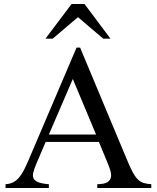

<svg xmlns="http://www.w3.org/2000/svg" viewBox="-20 -943 787 963"><path d="M534.2 -749 403.8 -922.9H338.9L208 -749H244.1L371.1 -856.9L498 -749ZM738.8 0V-19Q717.3 -20.5 701.9 -24.9Q686.5 -29.3 673.6 -41Q660.6 -52.7 648.4 -74.2Q636.2 -95.7 621.1 -131.8L381.8 -704.1H363.8L122.1 -137.2Q109.9 -108.9 98.6 -87.4Q87.4 -65.9 74.5 -51.3Q61.5 -36.6 45.7 -28.6Q29.8 -20.5 7.8 -19V0H225.1V-19Q189 -22 170.9 -29.5Q152.8 -37.1 147.7 -49.8Q142.6 -62.5 147.5 -80.1Q152.3 -97.7 162.1 -121.1L209 -231H476.1L517.1 -131.8Q525.9 -110.8 532.5 -90.8Q539.1 -70.8 536.6 -55.2Q534.2 -39.6 518.8 -29.5Q503.4 -19.5 467.8 -19V0ZM461.9 -268.1H225.1L345.2 -546.9Z"/></svg>

Font: Galatia SIL
Style: Regular
Weight: 400
Designer: Development by SIL's NRSI team
Version: Version 2.1